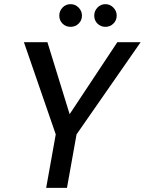

<svg xmlns="http://www.w3.org/2000/svg" viewBox="-20 -903 696 923"><path d="M202 0 248 -257 95 -700H208L316 -350H312L544 -700H656L348 -257L302 0ZM319 -774Q296 -774 280.5 -789.5Q265 -805 265 -828Q265 -850 280.5 -866.5Q296 -883 319 -883Q342 -883 358 -866.5Q374 -850 374 -828Q374 -805 358 -789.5Q342 -774 319 -774ZM487 -774Q464 -774 448.5 -789.5Q433 -805 433 -828Q433 -850 448.5 -866.5Q464 -883 487 -883Q509 -883 525 -866.5Q541 -850 541 -828Q541 -805 525 -789.5Q509 -774 487 -774Z"/></svg>

Font: DM Sans 28pt Medium
Style: Italic
Weight: 500
Italic angle: -10°
Version: Version 4.004;gftools[0.9.30]